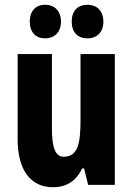

<svg xmlns="http://www.w3.org/2000/svg" viewBox="-20 -776 558 806"><path d="M105 -685C105 -640 131 -615 169 -615C210 -615 236 -642 236 -685C236 -729 210 -756 169 -756C131 -756 105 -731 105 -685ZM281 -685C281 -641 306 -615 347 -615C388 -615 414 -642 414 -685C414 -729 388 -756 347 -756C307 -756 281 -731 281 -685ZM462 -549H318V-273C318 -176 308 -118 247 -118C212 -118 198 -158 198 -236V-549H54V-192C54 -65 106 10 203 10C260 10 300 -17 325 -69H333L350 0H462Z"/></svg>

Font: Noto Sans Gujarati UI ExtraCondensed ExtraBold
Style: Regular
Weight: 800
Width: 2
Designer: Jelle Bosma - Monotype Design Team, Universal Thirst
Foundry: Monotype Imaging Inc.
Version: Version 2.106